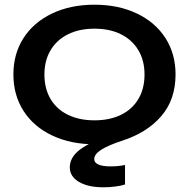

<svg xmlns="http://www.w3.org/2000/svg" viewBox="-20 -600 804 817"><path d="M381 77Q381 92 398.5 100Q416 108 450 108Q485 108 512 102V185Q498 190 472 193.5Q446 197 420 197Q355 197 316 174Q277 151 277 112Q277 73 313.5 42Q350 11 424 -14L423 13Q410 14 384 14Q282 14 203 -23Q124 -60 80.5 -127.5Q37 -195 37 -283Q37 -371 80 -438Q123 -505 201.5 -542.5Q280 -580 382 -580Q484 -580 562.5 -542.5Q641 -505 684 -438Q727 -371 727 -283Q727 -176 666 -105.5Q605 -35 499 -1Q441 18 411 37Q381 56 381 77ZM382 -88Q447 -88 495 -111.5Q543 -135 569 -179Q595 -223 595 -283Q595 -342 569 -386Q543 -430 495 -454Q447 -478 382 -478Q317 -478 269 -454Q221 -430 195 -386Q169 -342 169 -283Q169 -223 195 -179Q221 -135 269 -111.5Q317 -88 382 -88Z"/></svg>

Font: Unbounded Variable
Style: Regular
Weight: 400
Designer: Luke Prowse, Jean-Baptiste Morizot, Fátima Lázaro, Florian Runge
Foundry: NaN
Version: Version 1.600;FEAKit 1.0